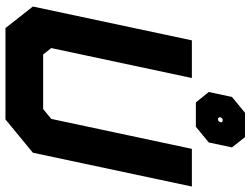

<svg xmlns="http://www.w3.org/2000/svg" viewBox="-130 -810 940 721"><g transform="rotate(90 340.5 -450.0)"><path d="M86 0 5 -103 132 -700H273.5L161 -172L185 -141.5H390L427 -172L539.5 -700H681L554 -103L429 0ZM135.5 -71H409.5L490.5 -135.5L595.5 -629.5L490.5 -135.5L409.5 -71H135.5L82.5 -136.5L187.5 -629.5L82.5 -136.5ZM365 -715 326 -763.5 344.5 -850.5 404 -899.5H495.5L534 -850.5L515.5 -763.5L456.5 -715ZM393 -757.5H447L478.5 -783L489 -833L468.5 -859H414.5L383 -833L372.5 -783ZM393 -757.5 372.5 -783 383 -833 414.5 -859H468.5L489 -833L478.5 -783L447 -757.5ZM424 -798.5H432.5L438 -803.5L440 -811L436.5 -815.5H428L422.5 -811L420.5 -803.5Z"/></g></svg>

Font: Tourney Black
Style: Italic
Weight: 900
Italic angle: -12°
Version: Version 1.015